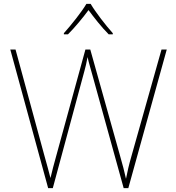

<svg xmlns="http://www.w3.org/2000/svg" viewBox="-20 -969 909 989"><path d="M447 -949H425C401 -908 346 -839 309 -798V-792H330C367 -829 408 -879 436 -917C464 -879 503 -829 540 -792H561V-798C524 -839 471 -908 447 -949ZM839 -714H812L658 -168C643 -116 637 -88 629 -48C620 -88 613 -116 598 -168L445 -714H420L271 -171C257 -121 249 -90 240 -52C231 -90 221 -121 208 -170L60 -714H33L228 0H252L415 -604C421 -627 425 -641 431 -675C439 -639 446 -620 456 -582L617 0H641Z"/></svg>

Font: Noto Sans Lao Thin
Style: Regular
Weight: 100
Designer: Monotype Design Team
Foundry: Monotype Imaging Inc.
Version: Version 2.003